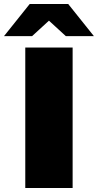

<svg xmlns="http://www.w3.org/2000/svg" viewBox="-69 -937 488 957"><path d="M57 0V-700H293V0ZM91 -757H-49L79 -917H271L399 -757H259L175 -834Z"/></svg>

Font: Montserrat-Alt1 Black
Style: Regular
Weight: 900
Designer: Differentunic
Foundry: Differentunic
Version: Version 7.222